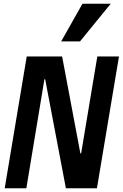

<svg xmlns="http://www.w3.org/2000/svg" viewBox="-20 -1000 652 1020"><path d="M411 -185H407L310 -700H122L5 0H120L216 -579H220L330 0H495L612 -700H497ZM568 -980H418L305 -780H405Z"/></svg>

Font: CommitMono
Style: Bold Italic
Weight: 700
Monospace: yes
Designer: Eigil Nikolajsen
Foundry: Eigil Nikolajsen
Version: Version 1.143